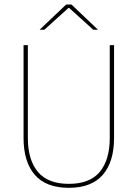

<svg xmlns="http://www.w3.org/2000/svg" viewBox="-20 -844 625 872"><path d="M292.5 9Q189 9 138 -50Q87 -109 87 -217.5V-639H106.5V-217.5Q106.5 -118 152 -63.5Q197.5 -9 292.5 -9Q388 -9 433.2 -63.5Q478.5 -118 478.5 -217.5V-639H498V-217.5Q498 -109 446.8 -50Q395.5 9 292.5 9ZM280.5 -823.5H304.5L424.5 -709.5V-709H403.5L294 -808H291L181.5 -709H160.5V-709.5Z"/></svg>

Font: Anek Telugu Medium Thin
Style: Regular
Weight: 250
Version: Version 1.003